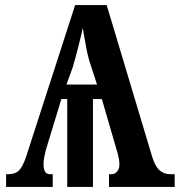

<svg xmlns="http://www.w3.org/2000/svg" viewBox="-20 -734 708 754"><path d="M4 0V-50H14Q40 -50 55 -65Q70 -80 84 -123L275 -714H399L578 -117Q590 -79 607.5 -64.5Q625 -50 647 -50H666V0H408V-50H420Q428 -49 438.5 -59Q449 -69 449 -89Q449 -100 446.5 -112Q444 -124 442 -132L380 -345H345V0H244V-345H221L160 -145Q157 -134 154 -118Q151 -102 151 -90Q151 -49 176 -50H187V0ZM241 -402H361L340 -467Q327 -503 319 -545Q311 -587 305 -624Q298 -591 287.5 -550Q277 -509 266 -471Z"/></svg>

Font: Noto Serif ExtraCondensed
Style: Bold
Weight: 700
Width: 2
Designer: Monotype Design Team
Foundry: Monotype Imaging Inc.
Version: Version 2.014; ttfautohint (v1.8.4.7-5d5b)